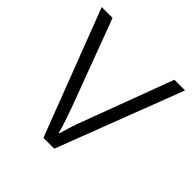

<svg xmlns="http://www.w3.org/2000/svg" viewBox="-148 -648 764 764"><g transform="rotate(45 234.5 -266.0)"><path d="M204 0 0 -532H61L193 -179Q201 -158 208.5 -136Q216 -114 222.5 -94Q229 -74 233 -57H236Q241 -74 247 -94Q253 -114 261 -136Q269 -158 277 -179L409 -532H469L265 0Z"/></g></svg>

Font: Noto Sans Armenian Light
Style: Regular
Weight: 300
Designer: Monotype Design Team
Foundry: Monotype Imaging Inc.
Version: Version 2.007